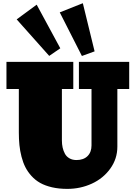

<svg xmlns="http://www.w3.org/2000/svg" viewBox="-20 -1185 862 1219"><path d="M725.1 -253.9Q725.1 -176.8 680.2 -114.5Q635.3 -52.2 563 -19Q490.7 14.2 407.2 14.2Q354 14.2 310.5 4.2Q267.1 -5.9 235.6 -23.4Q204.1 -41 180.2 -67.4Q156.2 -93.8 141.1 -123.5Q126 -153.3 116.5 -190.4Q106.9 -227.5 103.3 -264.2Q99.6 -300.8 99.6 -343.8V-620.1H21V-792H445.3V-620.1H373V-293Q373 -269 377.7 -248Q382.3 -227.1 392.3 -208.7Q402.3 -190.4 421.1 -179.7Q439.9 -168.9 465.3 -168.9Q510.3 -168.9 535.6 -193.8Q561 -218.8 561 -261.7V-620.1H481V-792H800.3V-620.1H725.1ZM505.9 -1164.6 580.6 -858.9 500 -829.6 359.4 -1106.4ZM212.9 -1155.3 362.8 -878.4 292.5 -830.1 85.9 -1062Z"/></svg>

Font: Bevan
Style: Regular
Weight: 400
Foundry: vernon adams
Version: Version 1.000